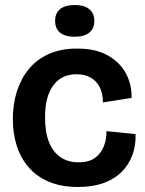

<svg xmlns="http://www.w3.org/2000/svg" viewBox="-20 -729 578 763"><path d="M290 14Q224 14 175 -6.5Q126 -27 94 -64Q62 -101 46.5 -150Q31 -199 31 -256Q31 -315 47 -365.5Q63 -416 94.5 -454.5Q126 -493 174 -514.5Q222 -536 286 -536Q360 -536 408 -509Q456 -482 480 -438Q504 -394 503 -340L389 -322Q389 -358 376 -383Q363 -408 339.5 -421Q316 -434 284 -434Q256 -434 233.5 -424Q211 -414 194 -392.5Q177 -371 168 -339Q159 -307 159 -262Q159 -203 175 -163.5Q191 -124 221 -104Q251 -84 292 -84Q334 -84 358 -102Q382 -120 393 -148.5Q404 -177 403 -208L519 -196Q520 -152 506.5 -114Q493 -76 464.5 -47Q436 -18 392.5 -2Q349 14 290 14ZM277 -583Q239 -583 219 -599Q199 -615 199 -646Q199 -677 219 -693Q239 -709 277 -709Q315 -709 335 -692.5Q355 -676 355 -645Q355 -616 335 -599.5Q315 -583 277 -583Z"/></svg>

Font: Bricolage Grotesque 72pt SemiBold
Style: Regular
Weight: 600
Version: Version 1.001;gftools[0.9.33.dev8+g029e19f]